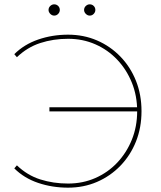

<svg xmlns="http://www.w3.org/2000/svg" viewBox="-20 -863 744 886"><path d="M294 3Q221 3 156 -19Q91 -41 46 -86L58 -100Q106 -54 166 -35Q226 -16 294 -16Q362 -16 420 -41.5Q478 -67 521 -112.5Q564 -158 588.5 -218.5Q613 -279 613 -350Q613 -421 588.5 -481.5Q564 -542 521 -587.5Q478 -633 420 -658.5Q362 -684 294 -684Q226 -684 166 -664.5Q106 -645 58 -599L46 -613Q91 -658 156 -680.5Q221 -703 294 -703Q366 -703 427.5 -676.5Q489 -650 535.5 -602Q582 -554 607.5 -490Q633 -426 633 -350Q633 -274 607.5 -210Q582 -146 535.5 -98Q489 -50 427.5 -23.5Q366 3 294 3ZM208 -349V-368H620V-349ZM394 -791Q384 -791 376 -799Q368 -807 368 -817Q368 -828 376 -835.5Q384 -843 394 -843Q405 -843 412.5 -835.5Q420 -828 420 -817Q420 -807 412.5 -799Q405 -791 394 -791ZM230 -791Q220 -791 212 -799Q204 -807 204 -817Q204 -828 212 -835.5Q220 -843 230 -843Q241 -843 248.5 -835.5Q256 -828 256 -817Q256 -807 248.5 -799Q241 -791 230 -791Z"/></svg>

Font: Montserrat Thin
Style: Regular
Weight: 100
Designer: Julieta Ulanovsky
Foundry: Julieta Ulanovsky
Version: Version 9.000